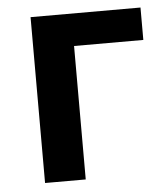

<svg xmlns="http://www.w3.org/2000/svg" viewBox="-44 -562 528 602"><g transform="rotate(-5 220.5 -261.0)"><path d="M74 0H202V-420H420V-522H74Z"/></g></svg>

Font: Braiins Sans SemiBold
Style: Regular
Weight: 600
Designer: Mike Abbink, Paul van der Laan, Pieter van Rosmalen, Jiri Chlebus, Lubos Buracinsky
Foundry: Bold Monday, Sudetype
Version: Version 1.000;hotconv 1.0.109;makeotfexe 2.5.65596